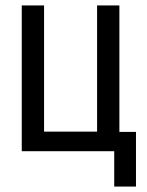

<svg xmlns="http://www.w3.org/2000/svg" viewBox="-20 -556 540 706"><path d="M60 0H400V130H480V-71H419V-536H337V-72H142V-536H60Z"/></svg>

Font: Noto Sans Mono ExtraCondensed
Style: Regular
Weight: 400
Width: 2
Designer: Monotype Design Team
Foundry: Monotype Imaging Inc.
Version: Version 2.014